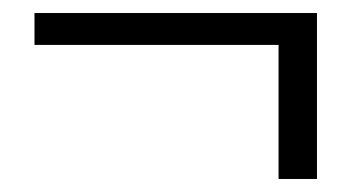

<svg xmlns="http://www.w3.org/2000/svg" viewBox="-20 -325 540 295"><path d="M467 -305V-50H408V-256H33V-305Z"/></svg>

Font: GFS Didot
Style: Italic
Weight: 400
Italic angle: -12°
Designer: Takis Katsoulidis and George D. Matthiopoulos
Foundry: George Matthiopoulos and Takis Katsoulidis
Version: Version 1.0